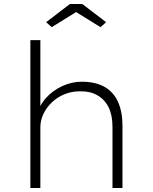

<svg xmlns="http://www.w3.org/2000/svg" viewBox="-20 -941 766 961"><path d="M132 0V-740H182V-384L166 -366Q177 -414 211 -451.5Q245 -489 292.5 -510.5Q340 -532 389 -532Q458 -532 503.5 -506Q549 -480 571 -430.5Q593 -381 593 -311V0H543V-306Q543 -364 524 -403Q505 -442 468.5 -463.5Q432 -485 380 -484Q338 -484 302 -469Q266 -454 239 -428Q212 -402 197 -370Q182 -338 182 -304V0H157Q151 0 145.5 0Q140 0 132 0ZM239 -805 211 -830 330 -921H392L511 -830L483 -805L346 -890H376Z"/></svg>

Font: Lexend Exa ExtraLight
Style: Regular
Weight: 250
Designer: Bonnie Shaver-Troup, Thomas Jockin
Foundry: Lexend
Version: Version 1.007